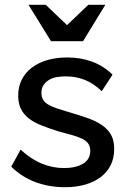

<svg xmlns="http://www.w3.org/2000/svg" viewBox="-20 -772 530 802"><path d="M251 10Q185 10 127.5 -11.5Q70 -33 27 -76L66 -147Q111 -106 156 -88Q201 -70 247 -70Q296 -70 326.5 -88Q357 -106 357 -142Q357 -161 348 -173Q339 -185 322 -193Q305 -201 280.5 -208Q256 -215 225 -223Q184 -236 152.5 -248.5Q121 -261 99.5 -278Q78 -295 67 -318Q56 -341 56 -373Q56 -410 71 -439.5Q86 -469 113 -489.5Q140 -510 177.5 -521Q215 -532 261 -532Q318 -532 366 -514Q414 -496 450 -460L405 -391Q372 -423 335 -438Q298 -453 255 -453Q236 -453 217.5 -450Q199 -447 185 -438.5Q171 -430 162 -417Q153 -404 153 -384Q153 -367 160 -355.5Q167 -344 181 -335.5Q195 -327 215.5 -320Q236 -313 263 -305Q308 -292 344 -279.5Q380 -267 405 -250Q430 -233 443.5 -209.5Q457 -186 457 -150Q457 -112 442.5 -82.5Q428 -53 401 -32.5Q374 -12 336 -1Q298 10 251 10ZM171 -752 260 -667 349 -752H420L327 -600H193L99 -752Z"/></svg>

Font: Rising Sun Medium
Style: Regular
Weight: 500
Designer: Matt McInerney, Pablo Impallari, Rodrigo Fuenzalida (Raleway font), Stephen Hutchings (Greek), Cristiano Sobral (main ch
Foundry: The Rising Sun Project Authors
Version: Version 4.327; ttfautohint (v1.8.4.7-5d5b-dirty)